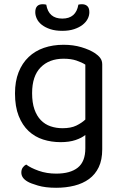

<svg xmlns="http://www.w3.org/2000/svg" viewBox="-20 -687 577 909"><path d="M384 -48Q367 -34 337.5 -24Q308 -14 267 -14Q223 -14 184 -26.5Q145 -39 115.5 -66.5Q86 -94 68.5 -138Q51 -182 51 -245Q51 -302 68 -345Q85 -388 115.5 -417Q146 -446 188 -460.5Q230 -475 281 -475Q327 -475 365.5 -463.5Q404 -452 430 -435Q445 -425 454.5 -412.5Q464 -400 464 -382V20Q464 70 447.5 104.5Q431 139 401.5 160.5Q372 182 332 192Q292 202 246 202Q195 202 159.5 191.5Q124 181 111 173Q81 156 81 130Q81 116 87.5 106.5Q94 97 104 92Q125 108 163 121.5Q201 135 246 135Q313 135 348.5 106.5Q384 78 384 15ZM276 -80Q316 -80 341.5 -92.5Q367 -105 384 -121V-381Q367 -392 341.5 -400.5Q316 -409 281 -409Q213 -409 172.5 -368Q132 -327 132 -246Q132 -201 143 -169.5Q154 -138 173.5 -118Q193 -98 219.5 -89Q246 -80 276 -80ZM275 -599Q340 -599 351 -665Q355 -666 359 -666.5Q363 -667 368 -667Q384 -667 393.5 -658Q403 -649 403 -629Q403 -613 395 -597.5Q387 -582 371 -569.5Q355 -557 331 -549Q307 -541 275 -541Q242 -541 218 -549Q194 -557 178 -569.5Q162 -582 154.5 -598Q147 -614 147 -629Q147 -667 182 -667Q191 -667 199 -665Q210 -599 275 -599Z"/></svg>

Font: Baloo Chettan 2
Style: Regular
Weight: 400
Designer: Maithili Shingre, Unnati Kotecha and Ek Type
Foundry: Ek Type
Version: Version 1.640;hotconv 1.0.111;makeotfexe 2.5.65597; ttfautoh